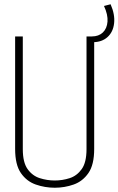

<svg xmlns="http://www.w3.org/2000/svg" viewBox="-20 -871 556 901"><path d="M51 -172V-700H87V-171Q87 -109 109.5 -77.5Q132 -46 166.5 -35Q201 -24 237 -24Q273 -24 307 -35Q341 -46 363.5 -77.5Q386 -109 386 -171V-700H422V-172Q422 -98 395 -59Q368 -20 325.5 -5Q283 10 237 10Q191 10 148 -5Q105 -20 78 -59Q51 -98 51 -172ZM406 -673V-700H411Q443 -700 462.5 -718.5Q482 -737 484.5 -769.5Q487 -802 468 -843L499 -851Q520 -803 515.5 -762Q511 -721 484.5 -697Q458 -673 415 -673Z"/></svg>

Font: Georama SemiCondensed ExtraLight
Style: Regular
Weight: 200
Width: 4
Designer: Jean-Baptiste Levee
Foundry: Production Type
Version: Version 1.000